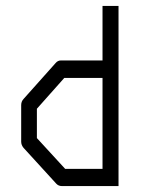

<svg xmlns="http://www.w3.org/2000/svg" viewBox="-20 -679 526 648"><path d="M380 -51H189Q177.5 -51 170 -59L59.5 -180Q51.5 -189.5 51.5 -201V-324Q51.5 -336.5 59.5 -345L167.5 -466Q175 -475 185.5 -475H326V-659H380ZM326 -109V-416H197L104.5 -312V-213L200 -109Z"/></svg>

Font: 3270 Nerd Font Mono SemCond
Style: Regular
Weight: 400
Monospace: yes
Version: Version 3.0.1;Nerd Fonts 3.1.1